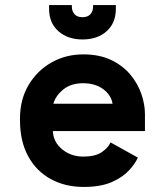

<svg xmlns="http://www.w3.org/2000/svg" viewBox="-20 -725 652 759"><path d="M311 14Q237 14 180 -17.5Q123 -49 91 -108Q59 -167 59 -250V-256Q59 -332 93 -389Q127 -446 183.5 -478Q240 -510 309 -510Q373 -510 419 -488Q465 -466 494.5 -431Q524 -396 538.5 -354.5Q553 -313 553 -274V-207H189Q191 -163 226 -134.5Q261 -106 309 -106Q356 -106 381.5 -123Q407 -140 417 -162L525 -102Q514 -77 488.5 -50Q463 -23 420 -4.5Q377 14 311 14ZM191 -315H425Q419 -350 387.5 -373Q356 -396 308 -396Q261 -396 230.5 -371.5Q200 -347 191 -315ZM306 -569Q248 -569 211 -601.5Q174 -634 174 -691V-705H264V-699Q264 -681 274.5 -669Q285 -657 306 -657Q327 -657 337.5 -669Q348 -681 348 -699V-705H438V-691Q438 -634 401.5 -601.5Q365 -569 306 -569Z"/></svg>

Font: Space Mono
Style: Bold
Weight: 700
Monospace: yes
Designer: Colophon Foundry + Benjamin Critton
Foundry: Colophon Foundry & Benjamin Critton
Version: Version 1.003; ttfautohint (v1.8.4.7-5d5b)